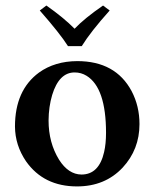

<svg xmlns="http://www.w3.org/2000/svg" viewBox="-20 -665 559 695"><path d="M275.9 -498H226.1Q197.3 -543.5 124 -627L147.9 -645Q210.4 -601.1 250 -561Q285.6 -598.6 353 -645L377 -627Q308.6 -550.8 275.9 -498ZM250 -402.8Q193.8 -402.8 168.9 -321.3Q156.2 -278.8 155.8 -229Q155.8 -148.4 193.8 -86.9Q227.5 -33.7 274.9 -33.2Q338.4 -33.2 356.9 -114.7Q363.8 -145 363.8 -184.1Q363.8 -347.2 293.5 -390.6Q273.9 -402.8 250 -402.8ZM34.2 -207Q34.2 -338.4 121.1 -402.3Q178.2 -443.4 259.8 -443.8Q398.4 -443.8 456.5 -335Q484.9 -280.8 484.9 -215.8Q484.9 -124 423.8 -58.1Q359.9 9.8 258.8 9.8Q138.2 9.8 74.2 -81.1Q34.7 -139.2 34.2 -207Z"/></svg>

Font: Linux Libertine O
Style: Semibold
Weight: 700
Designer: Philipp H. Poll
Foundry: Philipp H. Poll
Version: Version 5.0.0